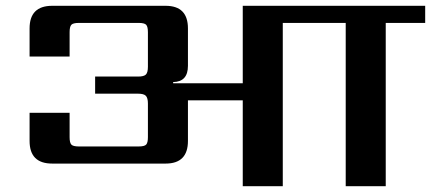

<svg xmlns="http://www.w3.org/2000/svg" viewBox="-20 -642 1486 662"><path d="M1446 -622V-563H1310V0H1172V-563H955V0H817V-296H628V-156Q628 -78 551 -78H160Q82 -78 82 -156V-253H220V-169Q220 -150 226 -143.5Q232 -137 252 -137H458Q478 -137 484 -143.5Q490 -150 490 -169V-285Q490 -304 483 -311.5Q476 -319 456 -319H308V-378H456Q476 -378 483 -385Q490 -392 490 -412V-531Q490 -550 484 -556.5Q478 -563 458 -563H252Q232 -563 226 -556.5Q220 -550 220 -531V-447H82V-544Q82 -622 160 -622H551Q628 -622 628 -544V-415Q628 -360 577 -359V-355H817V-622Z"/></svg>

Font: Sarpanch SemiBold
Style: Regular
Weight: 600
Designer: Manushi Parikh (Devanagari and Latin), Jyotish Sonowal (Devanagari)
Foundry: Indian Type Foundry
Version: Version 2.004;PS 1.0;hotconv 1.0.78;makeotf.lib2.5.61930; tt